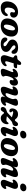

<svg xmlns="http://www.w3.org/2000/svg" viewBox="2266 -3004 750 5323"><g transform="rotate(90 2641.5 -343.0)"><path d="M294.5 -383Q260.5 -383 229.8 -339.2Q199 -295.5 192 -219.5Q185.5 -156 205.5 -126.5Q225.5 -97 262 -97Q291 -97 313.2 -110.8Q335.5 -124.5 353.5 -151Q365.5 -165.5 375 -174.8Q384.5 -184 398.5 -184Q413.5 -184 422.8 -167.8Q432 -151.5 421 -120Q409.5 -85 381.2 -55Q353 -25 305.8 -6.8Q258.5 11.5 190.5 11.5Q102.5 11.5 57.8 -41.8Q13 -95 20.5 -191Q26 -265.5 63 -328.2Q100 -391 164.8 -429.2Q229.5 -467.5 318 -467.5Q370.5 -467.5 404.2 -449.5Q438 -431.5 454 -403.5Q470 -375.5 469.5 -345.5Q468.5 -299.5 439.2 -273.8Q410 -248 371 -248Q345.5 -248 330.8 -260.2Q316 -272.5 316.5 -292.5Q317 -307.5 321.5 -322Q326 -336.5 326.5 -353Q326.5 -383 294.5 -383Z M801.5 -468.5Q906.5 -466.5 954.8 -407.5Q1003 -348.5 993 -253.5Q985.5 -176 945.2 -115.2Q905 -54.5 837.8 -20.5Q770.5 13.5 682.5 11.5Q580.5 8.5 531.8 -49.2Q483 -107 494 -203Q501.5 -276 537.5 -337Q573.5 -398 639.2 -434.2Q705 -470.5 801.5 -468.5ZM707 -73.5Q730 -72.5 752.8 -98Q775.5 -123.5 793.5 -168.8Q811.5 -214 819.5 -271.5Q829 -331.5 817.2 -356.8Q805.5 -382 780.5 -383.5Q754.5 -384.5 730.5 -355.8Q706.5 -327 689 -280Q671.5 -233 664.5 -181Q656.5 -124 669.5 -99.5Q682.5 -75 707 -73.5Z M1221 -64.5Q1241 -64.5 1251.2 -75Q1261.5 -85.5 1261.5 -101Q1261.5 -118 1247 -133.8Q1232.5 -149.5 1184.5 -175.5Q1126 -207.5 1101.5 -238.2Q1077 -269 1077.5 -316Q1079 -380.5 1138 -424.5Q1197 -468.5 1306.5 -468.5Q1388.5 -468.5 1430.8 -436.5Q1473 -404.5 1473 -353Q1473 -287.5 1427.5 -287.5Q1409.5 -287.5 1395.2 -297.8Q1381 -308 1364 -335Q1346 -363 1326.5 -379Q1307 -395 1281.5 -395Q1260.5 -395 1249 -384.2Q1237.5 -373.5 1237.5 -356Q1238 -340.5 1253.2 -322Q1268.5 -303.5 1312 -276.5Q1357.5 -249.5 1381 -225.8Q1404.5 -202 1412.2 -178Q1420 -154 1418.5 -126Q1415.5 -64.5 1357.8 -26.5Q1300 11.5 1202 11.5Q1108 11.5 1063.5 -23.8Q1019 -59 1019.5 -109Q1020 -138.5 1032.8 -154.8Q1045.5 -171 1068 -171Q1089.5 -171 1105.5 -157.5Q1121.5 -144 1137.5 -120Q1157 -88 1177 -76.2Q1197 -64.5 1221 -64.5Z M1558 -352.5 1538.5 -362Q1513 -379 1513 -403Q1513 -422.5 1527.5 -434.2Q1542 -446 1567 -446H1583Q1604.5 -446 1618.5 -452.5Q1632.5 -459 1649.5 -479L1686 -525.5Q1696.5 -538 1709.2 -546Q1722 -554 1740.5 -554Q1760 -554 1770.2 -543.5Q1780.5 -533 1780.5 -516Q1780.5 -504 1777.5 -486.8Q1774.5 -469.5 1767.5 -447L1765.5 -441.5H1843Q1872 -441.5 1872 -410.5Q1872 -381.5 1851.5 -364.5Q1831 -347.5 1797 -347.5H1737L1689 -191.5Q1674 -144 1680.8 -127Q1687.5 -110 1709 -110Q1734 -110 1762.5 -136.5Q1773.5 -146 1780 -149.2Q1786.5 -152.5 1794 -152.5Q1817 -152 1816 -123.5Q1815 -95.5 1787.8 -64.2Q1760.5 -33 1714.5 -11Q1668.5 11 1611 11Q1545 11 1520.8 -35Q1496.5 -81 1531.5 -178L1563.5 -277Q1575.5 -310 1574.8 -326Q1574 -342 1558 -352.5Z M1912 -316.5Q1898 -316.5 1891 -330.5Q1884 -344.5 1894.5 -366Q1913.5 -407.5 1959.2 -437.8Q2005 -468 2061.5 -468Q2094 -468 2111.5 -451Q2129 -434 2129 -406Q2129 -388.5 2123 -362.5Q2187.5 -466.5 2269 -466.5Q2309.5 -466.5 2332.5 -439.8Q2355.5 -413 2355.5 -367Q2355.5 -328 2339.8 -298Q2324 -268 2299.5 -251.2Q2275 -234.5 2248.5 -234.5Q2220.5 -234.5 2209.5 -246.8Q2198.5 -259 2198.5 -272.5Q2198.5 -286 2202.8 -298.5Q2207 -311 2207 -326Q2207 -344.5 2191 -344.5Q2169.5 -344.5 2147.5 -315.5Q2125.5 -286.5 2105.5 -228.5Q2093 -192 2088.8 -168.5Q2084.5 -145 2084.5 -124Q2084.5 -103 2093.2 -89.8Q2102 -76.5 2102 -61.5Q2102 -29 2062.5 -9Q2023 11 1958.5 11Q1900.5 11 1890.5 -26Q1880.5 -63 1908 -127L1966.5 -271.5Q1994 -337 1962.5 -337Q1951.5 -337 1935.5 -325Q1922.5 -315.5 1912 -316.5Z M2895 -136Q2909 -132 2910.8 -114.8Q2912.5 -97.5 2899 -77Q2873.5 -37 2827.8 -12.8Q2782 11.5 2734 11.5Q2657 11.5 2657 -47Q2657 -62.5 2664 -80.8Q2671 -99 2680.5 -120.5Q2629 -47.5 2572.5 -18Q2516 11.5 2463 11.5Q2419.5 11.5 2401 -11Q2382.5 -33.5 2384.8 -71.8Q2387 -110 2405.5 -157.5L2449 -273.5Q2470 -328.5 2443.5 -328.5Q2432 -328.5 2416 -318Q2401.5 -308.5 2391.5 -314.5Q2380.5 -318.5 2378 -334.5Q2375.5 -350.5 2388.5 -375.5Q2410 -416.5 2450.8 -441.8Q2491.5 -467 2542 -467Q2608.5 -467 2623.2 -424.2Q2638 -381.5 2616 -317L2571.5 -189.5Q2560.5 -157.5 2563.8 -139.5Q2567 -121.5 2590 -121.5Q2620 -121.5 2651.5 -152.8Q2683 -184 2702.5 -240Q2717 -278 2722.5 -296.5Q2728 -315 2728 -329Q2728 -345 2723 -360Q2718 -375 2718 -394.5Q2718 -428 2750.5 -447.5Q2783 -467 2843 -467Q2895.5 -467 2908.5 -430Q2921.5 -393 2894 -330.5L2832.5 -182.5Q2817 -146.5 2818.5 -132.5Q2820 -118.5 2834.5 -118.5Q2846 -118.5 2866 -132Q2883.5 -141.5 2895 -136Z M3424.5 -166.5Q3424 -115 3401.5 -74.8Q3379 -34.5 3341.8 -11.5Q3304.5 11.5 3260 11.5Q3220 11.5 3196 -2Q3172 -15.5 3157.5 -33.2Q3143 -51 3132.2 -64.8Q3121.5 -78.5 3108 -78.5Q3096.5 -78.5 3087.8 -64.8Q3079 -51 3069.2 -33.2Q3059.5 -15.5 3044 -2Q3028.5 11.5 3002.5 11.5Q2976.5 11.5 2961.2 -4.2Q2946 -20 2946 -47.5Q2946 -81 2972.8 -110.2Q2999.5 -139.5 3068.5 -156.5Q3088 -161.5 3105.5 -174.5Q3123 -187.5 3154 -219.5Q3182.5 -247 3201.5 -265.5Q3220.5 -284 3234 -297.5Q3213 -302.5 3187.2 -311Q3161.5 -319.5 3137.2 -326.5Q3113 -333.5 3096 -333.5Q3079 -333.5 3071.8 -327.8Q3064.5 -322 3064.5 -314Q3064.5 -301.5 3078.5 -293.5Q3087.5 -288.5 3091.2 -279.8Q3095 -271 3095 -261Q3095 -245 3082 -236Q3069 -227 3052 -227Q3022.5 -227 3004.2 -247.5Q2986 -268 2986 -306Q2986 -347 3004.2 -384Q3022.5 -421 3058 -444Q3093.5 -467 3144.5 -467Q3191 -467 3218 -453.8Q3245 -440.5 3260.5 -423.2Q3276 -406 3286.8 -393Q3297.5 -380 3311 -380Q3325 -380 3335.5 -393Q3346 -406 3357.2 -423.2Q3368.5 -440.5 3384.2 -453.8Q3400 -467 3424.5 -467Q3452 -467 3464.8 -450Q3477.5 -433 3477 -404.5Q3475.5 -324.5 3392.5 -309Q3371 -305 3349.5 -290.8Q3328 -276.5 3294.5 -243.5Q3257.5 -210.5 3236.2 -191Q3215 -171.5 3202 -158.5Q3225 -155.5 3252.5 -149.5Q3280 -143.5 3303 -143.5Q3351 -143.5 3371.5 -183Q3380 -195.5 3387.5 -200Q3395 -204.5 3403 -204.5Q3424.5 -204.5 3424.5 -166.5Z M3696.5 -525Q3651.5 -525 3628.2 -546.2Q3605 -567.5 3605 -599Q3606 -637 3639.2 -667.5Q3672.5 -698 3731 -698Q3775.5 -698 3797.2 -676Q3819 -654 3819 -621Q3818.5 -583 3785.2 -554Q3752 -525 3696.5 -525ZM3685.5 -182Q3663 -126.5 3690 -126.5Q3701.5 -126.5 3717.5 -138Q3731.5 -147 3742 -141Q3753 -136.5 3755.5 -120.5Q3758 -104.5 3745 -79.5Q3723 -39 3682.5 -13.8Q3642 11.5 3591.5 11.5Q3526 11.5 3508.5 -31.8Q3491 -75 3518 -139L3571.5 -273Q3585 -305.5 3583.8 -319.2Q3582.5 -333 3568 -333Q3557 -333 3538.5 -321Q3522.5 -311.5 3511 -316.5Q3499.5 -321 3496.8 -337.2Q3494 -353.5 3507.5 -377.5Q3530.5 -415.5 3573 -441.2Q3615.5 -467 3664.5 -467Q3726.5 -467 3745.2 -423.8Q3764 -380.5 3735.5 -310.5Z M4116.5 -468.5Q4221.5 -466.5 4269.8 -407.5Q4318 -348.5 4308 -253.5Q4300.5 -176 4260.2 -115.2Q4220 -54.5 4152.8 -20.5Q4085.5 13.5 3997.5 11.5Q3895.5 8.5 3846.8 -49.2Q3798 -107 3809 -203Q3816.5 -276 3852.5 -337Q3888.5 -398 3954.2 -434.2Q4020 -470.5 4116.5 -468.5ZM4022 -73.5Q4045 -72.5 4067.8 -98Q4090.5 -123.5 4108.5 -168.8Q4126.5 -214 4134.5 -271.5Q4144 -331.5 4132.2 -356.8Q4120.5 -382 4095.5 -383.5Q4069.5 -384.5 4045.5 -355.8Q4021.5 -327 4004 -280Q3986.5 -233 3979.5 -181Q3971.5 -124 3984.5 -99.5Q3997.5 -75 4022 -73.5Z M4378.5 -319.5Q4364.5 -323.5 4362.8 -340.8Q4361 -358 4374.5 -378.5Q4400.5 -418.5 4446 -442.8Q4491.5 -467 4539.5 -467Q4617 -467 4617 -408Q4617 -393 4609.8 -374.8Q4602.5 -356.5 4593 -334.5Q4645 -408 4701.5 -437.5Q4758 -467 4811 -467Q4854.5 -467 4873 -444.5Q4891.5 -422 4889.2 -383.8Q4887 -345.5 4868.5 -297.5L4825 -182Q4804 -126.5 4830.5 -126.5Q4842 -126.5 4858 -138Q4871.5 -147 4882 -141Q4893 -136.5 4895.5 -120.8Q4898 -105 4885 -80Q4862.5 -38.5 4822.2 -13.5Q4782 11.5 4732 11.5Q4665.5 11.5 4650.8 -31.2Q4636 -74 4658.5 -138L4702.5 -266Q4713.5 -298 4710.2 -315.8Q4707 -333.5 4684 -333.5Q4654 -333.5 4622.2 -302.2Q4590.5 -271 4571 -215Q4556.5 -177.5 4551 -159Q4545.5 -140.5 4545.5 -126.5Q4545.5 -110.5 4550.5 -95.2Q4555.5 -80 4555.5 -61Q4555.5 -27 4523 -7.8Q4490.5 11.5 4430.5 11.5Q4378 11.5 4365.2 -25.2Q4352.5 -62 4379.5 -124.5L4441 -273Q4456.5 -309 4455.2 -322.8Q4454 -336.5 4439 -336.5Q4428 -336.5 4407.5 -323.5Q4390.5 -314 4378.5 -319.5Z M5160.5 -525Q5115.5 -525 5092.2 -546.2Q5069 -567.5 5069 -599Q5070 -637 5103.2 -667.5Q5136.5 -698 5195 -698Q5239.5 -698 5261.2 -676Q5283 -654 5283 -621Q5282.5 -583 5249.2 -554Q5216 -525 5160.5 -525ZM5149.5 -182Q5127 -126.5 5154 -126.5Q5165.5 -126.5 5181.5 -138Q5195.5 -147 5206 -141Q5217 -136.5 5219.5 -120.5Q5222 -104.5 5209 -79.5Q5187 -39 5146.5 -13.8Q5106 11.5 5055.5 11.5Q4990 11.5 4972.5 -31.8Q4955 -75 4982 -139L5035.5 -273Q5049 -305.5 5047.8 -319.2Q5046.5 -333 5032 -333Q5021 -333 5002.5 -321Q4986.5 -311.5 4975 -316.5Q4963.5 -321 4960.8 -337.2Q4958 -353.5 4971.5 -377.5Q4994.5 -415.5 5037 -441.2Q5079.5 -467 5128.5 -467Q5190.5 -467 5209.2 -423.8Q5228 -380.5 5199.5 -310.5Z"/></g></svg>

Font: Fraunces 72pt S100
Style: Bold Italic
Weight: 700
Italic angle: -16°
Version: Version 1.000; ttfautohint (v1.8.3)